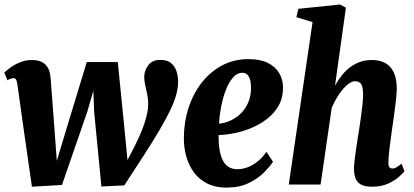

<svg xmlns="http://www.w3.org/2000/svg" viewBox="-24 -838 1878 872"><path d="M121 10 86 -233.5 54.5 -457.5Q52.5 -470.5 49 -476.8Q45.5 -483 37 -483Q30.5 -483 23.2 -480.2Q16 -477.5 10 -473.5L-4.5 -508.5Q6.5 -519 25.2 -532.5Q44 -546 68.8 -555.8Q93.5 -565.5 121 -565.5Q159.5 -565.5 181 -546Q202.5 -526.5 206 -482.5L222.5 -263.5L234 -107.5L280 -260L370 -556H511L540 -265.5L555 -111.5L577 -153Q594 -186.5 607.5 -216Q621 -245.5 630 -271.8Q639 -298 644 -321.2Q649 -344.5 649 -365Q649 -389 644.5 -410.5Q640 -432 635.5 -451.5Q631 -471 631 -488.5Q631 -517 649.2 -541.5Q667.5 -566 704 -566Q736 -566 753.5 -551Q771 -536 778 -513.2Q785 -490.5 785 -467Q785 -438.5 775.8 -405.8Q766.5 -373 747.2 -333.5Q728 -294 699 -244.8Q670 -195.5 630.2 -134Q590.5 -72.5 540.5 4L436.5 9L403.5 -331L400 -425.5L372.5 -331L257.5 2Z M1216 -103Q1202 -82 1174.8 -54.5Q1147.5 -27 1105.2 -6.5Q1063 14 1004 14Q954 14 917.2 -4.5Q880.5 -23 857.2 -54.5Q834 -86 822.5 -125.8Q811 -165.5 811 -209Q811 -281.5 831.8 -346.5Q852.5 -411.5 891.5 -461.8Q930.5 -512 984.5 -540.8Q1038.5 -569.5 1104.5 -569.5Q1158 -569.5 1192.5 -552.2Q1227 -535 1244 -506Q1261 -477 1261.5 -441.5Q1261.5 -394.5 1242 -359.2Q1222.5 -324 1190 -298.8Q1157.5 -273.5 1118.8 -257.2Q1080 -241 1040.8 -233.2Q1001.5 -225.5 968.5 -224.5Q968.5 -186.5 973.2 -157.5Q978 -128.5 988.5 -108.8Q999 -89 1015.2 -79.2Q1031.5 -69.5 1054.5 -69.5Q1076 -69.5 1099 -77.8Q1122 -86 1144.8 -103.8Q1167.5 -121.5 1186 -148.5ZM1077.5 -507.5Q1052.5 -507.5 1033.2 -484.8Q1014 -462 1000.8 -426.8Q987.5 -391.5 980 -351.5Q972.5 -311.5 970.5 -276.5Q994 -278.5 1015.5 -287.2Q1037 -296 1055.5 -310.2Q1074 -324.5 1087.5 -343.8Q1101 -363 1108.5 -386.8Q1116 -410.5 1116 -438Q1116 -473 1106 -490.2Q1096 -507.5 1077.5 -507.5Z M1664.5 10Q1629 10 1611.5 -2.2Q1594 -14.5 1588.8 -33.2Q1583.5 -52 1583.5 -71Q1583.5 -82 1585.2 -98Q1587 -114 1589.5 -133.8Q1592 -153.5 1595.2 -174.8Q1598.5 -196 1601.5 -216Q1602.5 -221.5 1606.2 -244.5Q1610 -267.5 1614.2 -298.5Q1618.5 -329.5 1621.8 -359Q1625 -388.5 1625 -407Q1625 -431 1621.2 -444.2Q1617.5 -457.5 1609.5 -463.2Q1601.5 -469 1588 -469Q1577 -469 1563.5 -460.5Q1550 -452 1535.8 -435.8Q1521.5 -419.5 1507.8 -397.5Q1494 -375.5 1482.5 -348L1432 0H1287.5L1395.5 -737.5L1322 -760L1331 -798L1520.5 -817.5L1547 -803L1497.5 -449Q1512.5 -476 1530 -497.5Q1547.5 -519 1568 -534Q1588.5 -549 1612.5 -557.2Q1636.5 -565.5 1664.5 -565.5Q1700 -565.5 1725.2 -552Q1750.5 -538.5 1764.2 -509.5Q1778 -480.5 1778 -433.5Q1778 -414.5 1774 -380.5Q1770 -346.5 1765 -310.2Q1760 -274 1756 -247Q1753.5 -228.5 1750.8 -208.2Q1748 -188 1745.5 -168.2Q1743 -148.5 1741.5 -131Q1740 -113.5 1740 -100Q1740 -82 1745.5 -77.2Q1751 -72.5 1757.5 -72.5Q1766 -72.5 1775 -77.2Q1784 -82 1800 -94.5L1813 -60.5Q1808 -53 1789 -35.8Q1770 -18.5 1739 -4.2Q1708 10 1664.5 10Z"/></svg>

Font: Merriweather 24pt SemiCondensed Black
Style: Italic
Weight: 900
Width: 4
Italic angle: -7.8°
Designer: Eben Sorkin
Foundry: Eben Sorkin
Version: Version 2.101